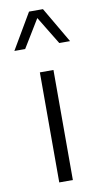

<svg xmlns="http://www.w3.org/2000/svg" viewBox="-88 -813 453 855"><g transform="rotate(-10 138.5 -386.0)"><path d="M265.1 -611.3H216.3L139.2 -737.8L62 -611.3H13.2L107.9 -772.5H170.9ZM108.4 -497.6H169.9V0H108.4Z"/></g></svg>

Font: Estedad-FD Light
Style: Regular
Weight: 300
Designer: Amin Abedi
Version: Version 7.3